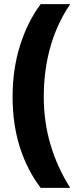

<svg xmlns="http://www.w3.org/2000/svg" viewBox="-20 -752 373 930"><path d="M41 -283Q41 -417 77 -531.5Q113 -646 177 -732H320Q255 -636 223.5 -523Q192 -410 192 -284Q192 -162 224.5 -52Q257 58 320 158H177Q111 71 76 -39.5Q41 -150 41 -283Z"/></svg>

Font: Noto Sans Bengali Condensed ExtraBold
Style: Regular
Weight: 800
Width: 3
Designer: Joana Ranito - Universal Thirst; Jelle Bosma - Monotype Design Team
Foundry: Universal Thirst ehf.
Version: Version 3.000; ttfautohint (v1.8.4.7-5d5b)